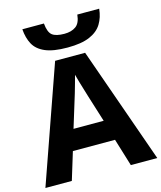

<svg xmlns="http://www.w3.org/2000/svg" viewBox="-136 -1047 961 1144"><g transform="rotate(-15 345.0 -474.5)"><path d="M527 0 475 -170H215L163 0H0L252 -717H437L690 0ZM439 -297 387 -463Q382 -480 374 -506Q366 -532 358 -559Q350 -586 345 -606Q340 -586 331.5 -556.5Q323 -527 315.5 -500.5Q308 -474 304 -463L253 -297ZM586 -949Q581 -897 557 -857.5Q533 -818 482 -796Q431 -774 345 -774Q257 -774 207.5 -795.5Q158 -817 137 -856Q116 -895 112 -949H245Q250 -894 273 -876Q296 -858 348 -858Q391 -858 418.5 -877.5Q446 -897 451 -949Z"/></g></svg>

Font: Noto Sans IKEA
Style: Bold
Weight: 600
Designer: Monotype Design Team
Foundry: Monotype Imaging Inc.
Version: Version 2.001